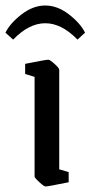

<svg xmlns="http://www.w3.org/2000/svg" viewBox="-58 -675 332 704"><path d="M-9.8 -529.8 -38.1 -555.2Q-20.5 -590.3 21.5 -622.6Q63.5 -654.8 107.9 -654.8Q152.3 -654.8 194.3 -622.6Q236.3 -590.3 253.9 -555.2L226.1 -529.8Q168 -589.8 107.9 -589.8Q48.3 -589.8 -9.8 -529.8ZM108.9 8.8Q103.5 8.8 86.2 -7.1Q68.8 -22.9 68.8 -27.8V-393.1L34.2 -403.8V-440.9Q110.4 -456.1 119.1 -456.1Q125 -456.1 142.1 -440.7Q159.2 -425.3 159.2 -418.9V-54.2L193.8 -43.9V-6.8Q117.7 8.8 108.9 8.8Z"/></svg>

Font: Grenze
Style: Regular
Weight: 400
Designer: Renata Polastri
Foundry: Omnibus-Type
Version: Version 1.002;PS 001.002;hotconv 1.0.88;makeotf.lib2.5.64775